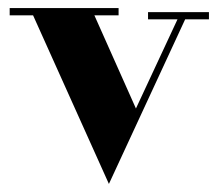

<svg xmlns="http://www.w3.org/2000/svg" viewBox="-20 -417 538 476"><path d="M347 -369H420L317 -148L214 -379H274V-397H4V-379H62L250 39L439 -369H498V-387H347Z"/></svg>

Font: Purple Purse
Style: Regular
Weight: 400
Designer: Astigmatic (AOETI)
Foundry: Astigmatic (AOETI)
Version: Version 1.000